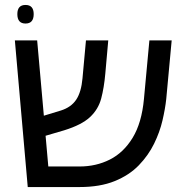

<svg xmlns="http://www.w3.org/2000/svg" viewBox="-20 -755 743 775"><path d="M92 0 40 -592H130L157 -288L226 -309Q267 -322 287.5 -352.5Q308 -383 313 -439L327 -592H417L405 -457Q400 -401 388.5 -357.5Q377 -314 343.5 -282.5Q310 -251 239 -229L164 -207L175 -83H301Q368 -83 423.5 -111Q479 -139 515.5 -199Q552 -259 561 -355L583 -592H673L651 -355Q647 -317 636 -269.5Q625 -222 602 -175Q579 -128 540.5 -88Q502 -48 443 -24Q384 0 301 0ZM83 -660Q50 -660 50 -698Q50 -735 83 -735Q116 -735 116 -698Q116 -660 83 -660Z"/></svg>

Font: Noto Sans Living
Style: Regular
Weight: 400
Designer: Monotype Design Team
Foundry: Monotype Imaging Inc.
Version: Version 2.013; ttfautohint (v1.8.4.7-5d5b)